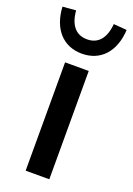

<svg xmlns="http://www.w3.org/2000/svg" viewBox="-177 -842 620 898"><g transform="rotate(20 132.5 -392.5)"><path d="M191.4 0V-539.1H73.7V0ZM132.8 -604C226.6 -604 286.6 -670.9 292.5 -779.8L226.6 -785.2C220.7 -713.9 188.5 -675.3 132.8 -675.3C77.1 -675.3 44.9 -713.9 39.1 -785.2L-26.9 -779.8C-21 -670.9 39.1 -604 132.8 -604Z"/></g></svg>

Font: Winston Medium
Style: Regular
Weight: 500
Designer: Vernon Adams, Kim Jin-seong, David Berlow, Cristiano Sobral
Foundry: The Winston Project Authors
Version: Version 3.004